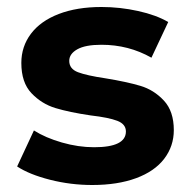

<svg xmlns="http://www.w3.org/2000/svg" viewBox="-20 -522 546 549"><path d="M29 -46 77 -149Q110 -128 157 -114.5Q204 -101 249 -101Q340 -101 340 -146Q340 -167 315.5 -176.5Q291 -186 239 -192Q178 -201 138.5 -213Q99 -225 70 -255.5Q41 -286 41 -342Q41 -389 68.5 -425.5Q96 -462 148 -482Q200 -502 270 -502Q323 -502 375 -490.5Q427 -479 461 -459L413 -357Q348 -394 270 -394Q224 -394 201 -381Q178 -368 178 -348Q178 -325 203 -315.5Q228 -306 282 -298Q343 -288 381.5 -276.5Q420 -265 448.5 -234.5Q477 -204 477 -150Q477 -104 449.5 -68Q422 -32 369 -12.5Q316 7 244 7Q182 7 123 -8Q64 -23 29 -46Z"/></svg>

Font: Montserrat Ace
Style: Bold
Weight: 700
Designer: Julieta Ulanovsky
Foundry: Julieta Ulanovsky
Version: Version 1